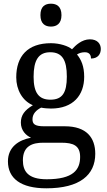

<svg xmlns="http://www.w3.org/2000/svg" viewBox="-20 -780 578 1040"><path d="M256 -636C287 -636 313 -652 313 -698C313 -745 287 -760 256 -760C224 -760 199 -745 199 -698C199 -652 224 -636 256 -636ZM231 240C412 240 496 168 496 53C496 -33 450 -96 331 -96H218C166 -96 156 -110 156 -134C156 -164 177 -184 203 -197C216 -194 240 -192 256 -192C377 -192 436 -265 436 -364C436 -421 420 -457 397 -485C410 -493 423 -497 440 -497C467 -497 473 -478 473 -463C510 -463 526 -487 526 -515C526 -543 507 -567 467 -567C423 -567 389 -534 370 -513C351 -530 304 -546 256 -546C130 -546 68 -476 68 -361C68 -294 101 -234 158 -210C113 -183 93 -156 93 -116C93 -73 121 -46 148 -34C82 -22 23 16 23 94C23 186 92 240 231 240ZM253 -240C189 -240 162 -279 162 -364C162 -453 188 -497 252 -497C317 -497 342 -455 342 -365C342 -278 318 -240 253 -240ZM233 191C131 191 104 147 104 88C104 9 158 -7 214 -7H312C378 -7 414 9 414 70C414 140 376 191 233 191Z"/></svg>

Font: Noto Nastaliq Urdu
Style: Regular
Weight: 400
Designer: Monotype Design Team (Patrick Giasson: type design, Kamal Mansour: OpenType code, Glenda Bellarosa). Updated by Simon Co
Foundry: Monotype Imaging Inc., Simon Cozens
Version: Version 3.009